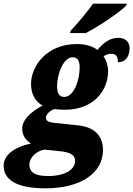

<svg xmlns="http://www.w3.org/2000/svg" viewBox="-93 -786 726 1046"><path d="M289 -606H374C447 -642 565 -724 595 -756L598 -766H414C384 -723 328 -656 292 -619ZM155 240C349 240 468 155 468 32C468 -53 415 -96 325 -104L210 -116C180 -119 157 -123 157 -145C157 -159 172 -179 202 -192C215 -190 244 -188 259 -188C423 -188 496 -298 496 -399C496 -428 485 -460 471 -479C486 -489 496 -493 514 -493C539 -493 550 -478 549 -447C599 -447 613 -489 613 -524C613 -554 593 -580 551 -580C504 -580 469 -551 438 -514C409 -536 369 -546 326 -546C158 -546 76 -423 76 -329C76 -274 99 -233 139 -211C68 -173 28 -130 28 -85C28 -44 52 -18 76 -4C0 10 -73 52 -73 116C-73 188 -13 240 155 240ZM257 -258C232 -258 218 -275 218 -316C218 -386 254 -474 302 -474C328 -474 341 -457 341 -419C341 -346 308 -258 257 -258ZM168 173C85 173 67 143 67 111C67 74 103 37 149 29L226 37C293 43 316 58 316 92C316 134 268 173 168 173Z"/></svg>

Font: Noto Serif SemiCondensed Black
Style: Italic
Weight: 900
Width: 4
Italic angle: -12°
Designer: Monotype Design Team
Foundry: Monotype Imaging Inc.
Version: Version 2.014